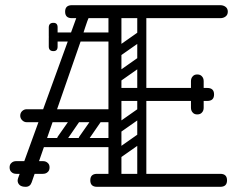

<svg xmlns="http://www.w3.org/2000/svg" viewBox="-20 -720 923 740"><path d="M292 -564 102 -17Q96 0 79 0Q63 0 55.5 -7Q48 -14 48 -24Q48 -28 50 -34L276 -656Q278 -662 281 -662Q285 -662 300.5 -662Q316 -662 326 -662Q316 -639 308 -613.5Q300 -588 292 -564ZM83 -249Q73 -249 65.5 -256.5Q58 -264 58 -274Q58 -285 65.5 -292Q73 -299 83 -299H411Q422 -299 429 -292Q436 -285 436 -274Q436 -264 429 -256.5Q422 -249 411 -249ZM423 0Q398 0 398 -36V-674Q398 -700 423 -700Q448 -700 448 -674V-26Q448 0 423 0ZM354 0Q328 0 328 -25Q328 -50 354 -50H829Q855 -50 855 -25Q855 0 829 0ZM434 -331Q408 -331 408 -356Q408 -381 434 -381H779Q805 -381 805 -356Q805 -331 779 -331ZM257 -650Q231 -650 231 -675Q231 -700 257 -700H829Q841 -700 849.5 -693.5Q858 -687 858 -675Q858 -663 849.5 -656.5Q841 -650 829 -650ZM429 -170Q429 -153 412 -153H127Q110 -153 110 -170Q110 -188 126 -188H411Q429 -188 429 -170ZM17 -75Q17 -86 24 -92Q31 -99 43 -99H92Q104 -99 111 -93Q118 -86 118 -75Q118 -63 111 -56Q104 -50 92 -50H43Q31 -50 24 -57Q17 -63 17 -75ZM171 -75Q171 -63 164 -57Q157 -50 145 -50H96Q85 -50 77 -56Q70 -63 70 -75Q70 -86 77 -93Q85 -99 96 -99H145Q157 -99 164 -92Q171 -86 171 -75ZM421 -577Q421 -560 404 -560H200Q183 -560 183 -577Q183 -595 199 -595H403Q421 -595 421 -577ZM418 -523Q402 -523 402 -540V-574Q402 -583 406 -587Q410 -591 419 -591Q429 -591 433 -587Q436 -584 436 -575V-541Q436 -523 418 -523ZM418 -631Q436 -631 436 -613V-579Q436 -570 433 -567Q429 -563 419 -563Q410 -563 406 -567Q402 -571 402 -580V-614Q402 -631 418 -631ZM202 -540Q202 -523 186 -523Q168 -523 168 -541V-575Q168 -584 171 -587Q175 -591 185 -591Q194 -591 198 -587Q202 -583 202 -574ZM168 -614Q168 -632 186 -632Q202 -632 202 -615V-581Q202 -572 198 -568Q194 -564 185 -564Q175 -564 171 -568Q168 -571 168 -580ZM740 -279Q729 -279 723 -286Q716 -293 716 -305V-354Q716 -366 722 -373Q729 -380 740 -380Q752 -380 759 -373Q765 -366 765 -354V-305Q765 -293 758 -286Q752 -279 740 -279ZM740 -433Q752 -433 758 -426Q765 -419 765 -407V-358Q765 -347 759 -339Q752 -332 740 -332Q729 -332 722 -339Q716 -347 716 -358V-407Q716 -419 723 -426Q729 -433 740 -433ZM538 -496Q543 -489 541.5 -482Q540 -475 535 -471L441 -405Q428 -396 418 -409Q407 -425 421 -434L515 -500Q528 -509 538 -496ZM538 -594Q543 -587 541.5 -580Q540 -573 535 -569L441 -503Q428 -494 418 -507Q407 -523 421 -532L515 -598Q528 -607 538 -594ZM431 -298Q413 -298 413 -316V-648Q413 -664 431 -664Q448 -664 448 -647V-315Q448 -298 431 -298ZM527 -298Q509 -298 509 -316V-648Q509 -664 527 -664Q544 -664 544 -647V-315Q544 -298 527 -298ZM538 -201Q543 -194 541.5 -187Q540 -180 535 -176L441 -110Q428 -101 418 -114Q407 -130 421 -139L515 -205Q528 -214 538 -201ZM538 -299Q543 -292 541.5 -285Q540 -278 535 -274L441 -208Q428 -199 418 -212Q407 -228 421 -237L515 -303Q528 -312 538 -299ZM431 -3Q413 -3 413 -21V-353Q413 -369 431 -369Q448 -369 448 -352V-20Q448 -3 431 -3ZM527 -3Q509 -3 509 -21V-353Q509 -369 527 -369Q544 -369 544 -352V-20Q544 -3 527 -3ZM233 -174Q222 -160 208 -169Q203 -173 200.5 -179.5Q198 -186 203 -194L257 -271Q268 -285 281 -276Q288 -271 290 -265Q292 -259 286 -251ZM316 -174Q305 -160 291 -169Q286 -173 283.5 -179.5Q281 -186 286 -194L340 -271Q351 -285 364 -276Q371 -271 373 -265Q375 -259 369 -251Z"/></svg>

Font: Agu Display
Style: Regular
Weight: 400
Designer: Oluwaseun Badejo
Version: Version 1.103